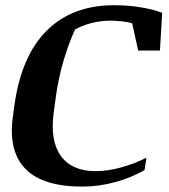

<svg xmlns="http://www.w3.org/2000/svg" viewBox="-20 -691 635 722"><path d="M34.2 -294.9Q60.1 -481 156 -576.2Q252 -671.4 409.2 -671.4Q464.8 -671.4 513.4 -662.8Q562 -654.3 589.8 -642.6L581.5 -501H499.5L477.1 -603.5Q461.4 -608.4 438.2 -610.8Q415 -613.3 395.5 -613.3Q357.4 -613.3 322 -603.8Q286.6 -594.2 262.2 -580.1Q236.8 -523.9 218.5 -461.2Q200.2 -398.4 190.9 -333.5L182.1 -268.6Q167.5 -161.1 209.2 -104.2Q251 -47.4 339.4 -47.4Q384.8 -47.4 435.8 -61.5Q486.8 -75.7 530.8 -98.1L523.4 -51.3Q474.1 -22.9 412.8 -6.1Q351.6 10.7 290.5 10.7Q140.1 10.7 75.4 -56.2Q10.7 -123 28.3 -251.5Z"/></svg>

Font: Noticia Text
Style: Bold Italic
Weight: 700
Italic angle: -8°
Designer: JM Sole
Foundry: JM Sole
Version: Version 1.003